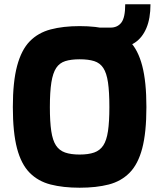

<svg xmlns="http://www.w3.org/2000/svg" viewBox="-20 -871 744 897"><path d="M374 -649V-742H496Q529 -742 547 -765.5Q565 -789 565 -851H683Q683 -785 664 -740Q645 -695 610.5 -672Q576 -649 528 -649ZM352 6Q275 6 216.5 -9Q158 -24 118.5 -64Q79 -104 59.5 -178Q40 -252 40 -371Q40 -489 60 -563.5Q80 -638 119 -678Q158 -718 216.5 -733.5Q275 -749 352 -749Q430 -749 488.5 -733.5Q547 -718 586 -678Q625 -638 644.5 -563.5Q664 -489 664 -371Q664 -252 644.5 -178Q625 -104 585.5 -64Q546 -24 488 -9Q430 6 352 6ZM352 -149Q393 -149 420 -158.5Q447 -168 462.5 -191.5Q478 -215 484.5 -258.5Q491 -302 491 -371Q491 -442 484.5 -486Q478 -530 462.5 -553.5Q447 -577 420 -585.5Q393 -594 352 -594Q312 -594 285 -585.5Q258 -577 242.5 -553.5Q227 -530 220 -486Q213 -442 213 -371Q213 -302 219.5 -258.5Q226 -215 241.5 -191.5Q257 -168 284 -158.5Q311 -149 352 -149Z"/></svg>

Font: Exo Thin ExtraBold
Style: Regular
Weight: 800
Version: Version 2.000